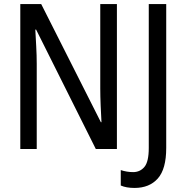

<svg xmlns="http://www.w3.org/2000/svg" viewBox="-20 -734 916 946"><path d="M556 -714H474V-299Q474 -260 476 -213Q478 -166 480 -132H477L183 -714H80V0H161V-419Q161 -461 158.5 -505Q156 -549 154 -588H158L452 0H556ZM799 -5V-714H713V-5Q713 63 691.5 88.5Q670 114 636 114Q605 114 575 104V180Q602 192 643 192Q716 192 757.5 145.5Q799 99 799 -5Z"/></svg>

Font: Noto Sans Display SemiCondensed
Style: Regular
Weight: 400
Width: 4
Designer: Monotype Design team
Foundry: Monotype Imaging Inc.
Version: 1.000